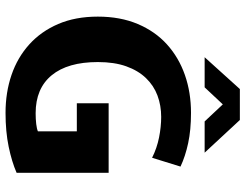

<svg xmlns="http://www.w3.org/2000/svg" viewBox="-114 -740 865 676"><g transform="rotate(90 318.0 -401.5)"><path d="M377 -642Q437 -642 483.5 -632Q530 -622 566 -605L535 -505Q501 -522 463.5 -529.5Q426 -537 391 -537Q351 -537 316 -524Q281 -511 254.5 -483.5Q228 -456 213 -414Q198 -372 198 -314Q198 -208 244.5 -151.5Q291 -95 378 -95Q399 -95 416 -97Q433 -99 442 -103V-240H343V-352H588V-28Q549 -11 496 0Q443 11 377 11Q305 11 243.5 -10Q182 -31 136 -72.5Q90 -114 64 -174.5Q38 -235 38 -314Q38 -393 64 -454.5Q90 -516 136 -557.5Q182 -599 243.5 -620.5Q305 -642 377 -642ZM293 -814H402L517 -690H407L347 -754L287 -690H181Z"/></g></svg>

Font: Mukta Mahee ExtraBold
Style: Regular
Weight: 800
Designer: Shuchita Grover, Noopur Datye, Girish Dalvi, Yashodeep Gholap
Foundry: Ek Type
Version: Version 2.538;PS 1.000;hotconv 16.6.51;makeotf.lib2.5.65220;